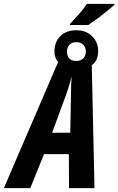

<svg xmlns="http://www.w3.org/2000/svg" viewBox="-81 -978 615 998"><path d="M282.2 -848.1 283.2 -854Q305.7 -878.4 329.1 -904.3Q352.5 -930.2 371.1 -958H514.2L513.2 -953.1Q497.6 -938.5 472.7 -918.2Q447.8 -897.9 421.9 -878.9Q396 -859.9 377.9 -848.1ZM-61 0 221.2 -655.8Q202.1 -676.3 202.1 -710.9Q202.1 -760.3 232.9 -790.5Q263.7 -820.8 315.9 -820.8Q366.2 -820.8 397.7 -789.8Q429.2 -758.8 429.2 -712.9Q429.2 -662.1 396 -639.2L410.2 0H277.8L276.9 -176.8H147.9L76.2 0ZM315.9 -661.1Q337.9 -661.1 351.6 -674.3Q365.2 -687.5 365.2 -710Q365.2 -731.4 352.1 -745.1Q338.9 -758.8 315.9 -758.8Q293 -758.8 280 -745.1Q267.1 -731.4 267.1 -710Q267.1 -687.5 278.8 -674.3Q290.5 -661.1 315.9 -661.1ZM189.9 -288.1H284.2L288.1 -487.8Q288.1 -509.3 288.6 -530.5Q289.1 -551.8 291 -575.2H289.1Q284.7 -553.2 278.1 -532.5Q271.5 -511.7 264.2 -490.2Z"/></svg>

Font: Open Sans Condensed
Style: Bold Italic
Weight: 700
Width: 3
Italic angle: -12°
Designer: Monotype Design Team
Foundry: Monotype Imaging Inc.
Version: Version 3.003; ttfautohint (v1.8.4)